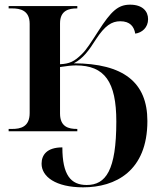

<svg xmlns="http://www.w3.org/2000/svg" viewBox="-20 -562 682 822"><path d="M336 240C474 240 611 171 611 -44C611 -210 508 -290 296 -291C336 -312 360 -345 391 -394C429 -452 458 -471 495 -471C537 -471 554 -448 559 -418C588 -422 614 -444 614 -480C614 -514 590 -542 537 -542C486 -542 456 -515 401 -429C370 -381 350 -349 331 -331C298 -298 277 -289 237 -287V-462C237 -518 276 -526 309 -526H311V-536H17V-526H32C66 -526 107 -518 107 -460V-78C107 -18 67 -10 32 -10H17V0H311V-10H309C275 -10 237 -18 237 -76V-275C262 -279 288 -282 305 -282C428 -282 478 -212 478 -42C478 168 433 230 351 230C283 230 247 187 247 69C181 69 158 101 158 139C158 194 218 240 336 240Z"/></svg>

Font: Noto Serif Display SemiBold
Style: Regular
Weight: 600
Designer: Monotype Design Team
Foundry: Monotype Imaging Inc.
Version: Version 2.009